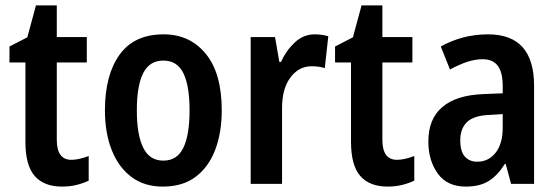

<svg xmlns="http://www.w3.org/2000/svg" viewBox="-20 -680 2057 710"><path d="M244 -89Q259 -89 275.5 -93Q292 -97 308 -103V-12Q287 -2 262.5 4Q238 10 209 10Q143 10 108.5 -29Q74 -68 74 -156V-449H15V-508L81 -542L113 -660H190V-543H301V-449H190V-163Q190 -89 244 -89Z M800 -272Q800 -190 776 -126.5Q752 -63 704 -26.5Q656 10 582 10Q513 10 465.5 -26Q418 -62 393 -125.5Q368 -189 368 -272Q368 -402 422 -477.5Q476 -553 585 -553Q682 -553 741 -481Q800 -409 800 -272ZM486 -272Q486 -182 509.5 -134Q533 -86 584 -86Q635 -86 658 -133.5Q681 -181 681 -272Q681 -363 658 -409.5Q635 -456 584 -456Q533 -456 509.5 -409.5Q486 -363 486 -272Z M1144 -553Q1170 -553 1194 -546L1181 -428Q1161 -435 1132 -435Q1085 -435 1054 -393.5Q1023 -352 1023 -280V0H907V-543H997L1013 -451H1019Q1038 -493 1070 -523Q1102 -553 1144 -553Z M1448 -89Q1463 -89 1479.5 -93Q1496 -97 1512 -103V-12Q1491 -2 1466.5 4Q1442 10 1413 10Q1347 10 1312.5 -29Q1278 -68 1278 -156V-449H1219V-508L1285 -542L1317 -660H1394V-543H1505V-449H1394V-163Q1394 -89 1448 -89Z M1785 -553Q1955 -553 1955 -363V0H1870L1850 -74H1847Q1820 -31 1787 -10.5Q1754 10 1702 10Q1634 10 1599 -38Q1564 -86 1564 -157Q1564 -240 1615.5 -284Q1667 -328 1766 -332L1839 -335V-361Q1839 -413 1820.5 -437Q1802 -461 1765 -461Q1737 -461 1707 -451Q1677 -441 1644 -423L1610 -508Q1647 -529 1691 -541Q1735 -553 1785 -553ZM1790 -255Q1733 -253 1707.5 -229Q1682 -205 1682 -161Q1682 -120 1699 -101Q1716 -82 1745 -82Q1786 -82 1812.5 -115Q1839 -148 1839 -208V-258Z"/></svg>

Font: Noto Sans Georgian Condensed SemiBold
Style: Regular
Weight: 600
Width: 3
Designer: Monotype Design Team, Akaki Razmadze
Foundry: Google LLC
Version: Version 2.005; ttfautohint (v1.8.4.7-5d5b)